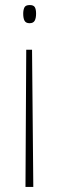

<svg xmlns="http://www.w3.org/2000/svg" viewBox="-20 -547 234 761"><path d="M123 -493Q123 -475 117.5 -465Q112 -455 97 -455Q83 -455 77.5 -464.5Q72 -474 72 -493Q72 -507 76.5 -517Q81 -527 98 -527Q113 -527 118 -518.5Q123 -510 123 -493ZM84 -350H107L112 194H81Z"/></svg>

Font: Noto Sans Sinhala UI ExtraCondensed Thin
Style: Regular
Weight: 100
Width: 2
Designer: Jelle Bosma - Monotype Design Team
Foundry: Monotype Imaging Inc.
Version: Version 2.006; ttfautohint (v1.8.4.7-5d5b)